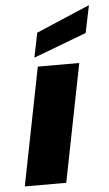

<svg xmlns="http://www.w3.org/2000/svg" viewBox="-53 -776 462 812"><g transform="rotate(-5 178.0 -370.0)"><path d="M118 -500H294L195 0H19ZM356 -740 332 -624 107 -539 128 -643Z"/></g></svg>

Font: Albert Sans Black
Style: Italic
Weight: 900
Italic angle: -11.25°
Designer: Andreas Rasmussen
Foundry: a.Foundry
Version: Version 1.025